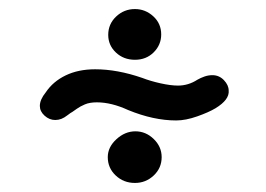

<svg xmlns="http://www.w3.org/2000/svg" viewBox="-20 -528 587 424"><path d="M219 -451Q219 -475 236.5 -491.5Q254 -508 278 -508Q301 -508 318.5 -492Q336 -476 336 -452Q336 -429 319.5 -412.5Q303 -396 278 -396Q253 -396 236 -412Q219 -428 219 -451ZM68 -294Q68 -308 81 -324Q97 -348 125 -361.5Q153 -375 190 -375Q239 -375 294 -356Q312 -349 334.5 -344Q357 -339 373 -339Q396 -339 416 -352Q423 -356 431.5 -359Q440 -362 449 -362Q464 -362 474.5 -351Q485 -340 485 -328Q487 -308 456 -289Q441 -280 415.5 -271Q390 -262 369 -262Q319 -262 263 -285Q226 -302 194 -302Q178 -302 167.5 -297.5Q157 -293 150 -288Q143 -283 140 -281Q136 -279 129 -273.5Q122 -268 115.5 -265.5Q109 -263 102 -263Q89 -263 78.5 -272.5Q68 -282 68 -294ZM218 -181Q218 -203 237 -220.5Q256 -238 279 -238Q302 -238 319.5 -221Q337 -204 337 -181Q337 -157 319.5 -140.5Q302 -124 278 -124Q253 -124 235.5 -140.5Q218 -157 218 -181Z"/></svg>

Font: Mali Medium
Style: Regular
Weight: 500
Version: Version 1.000; ttfautohint (v1.6)